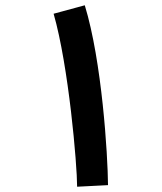

<svg xmlns="http://www.w3.org/2000/svg" viewBox="-20 -703 612 727"><path d="M389 -2C388 -119 366 -471 301 -683L183 -651C240 -453 272 -80 272 4Z"/></svg>

Font: Noto Sans Arabic SemBd
Style: Regular
Weight: 600
Designer: Monotype Design Team, Nadine Chahine, Nizar Qandah and Khaled Hosny
Foundry: Monotype Imaging Inc.
Version: Version 2.012